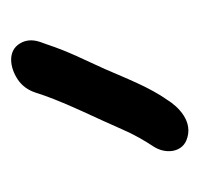

<svg xmlns="http://www.w3.org/2000/svg" viewBox="-27 -736 350 336"><g transform="rotate(90 148.0 -568.0)"><path d="M119 -424C131 -432 138 -443 142 -455L147 -470C163 -515 187 -562 206 -606C215 -627 226 -646 236 -661C250 -682 247 -710 226 -719C193 -733 166 -704 155 -686C133 -655 118 -616 101 -577C84 -539 71 -515 58 -476L53 -462C49 -449 50 -438 56 -428C69 -406 98 -410 119 -424Z"/></g></svg>

Font: Dictator
Style: Ita
Weight: 500
Version: Version MIL.1277